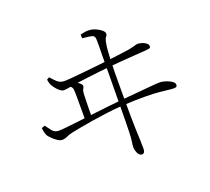

<svg xmlns="http://www.w3.org/2000/svg" viewBox="-135 -933 1269 1158"><g transform="rotate(-20 500.0 -354.0)"><path d="M589 53Q571 53 562 32Q553 11 553 -6Q553 -19 556.5 -39.5Q560 -60 561 -101Q562 -117 562.5 -157.5Q563 -198 563.5 -251Q564 -304 564.5 -359Q565 -414 565.5 -460Q566 -506 566 -531Q566 -559 566.5 -590.5Q567 -622 567.5 -650Q568 -678 567 -694Q566 -717 547.5 -721Q529 -725 488 -729L487 -753Q504 -757 519 -759.5Q534 -762 548 -760Q566 -759 586 -750Q606 -741 620 -729Q634 -717 634 -707Q634 -695 627 -688.5Q620 -682 615 -659Q609 -628 607.5 -600Q606 -572 604 -535Q603 -509 602.5 -467Q602 -425 602 -375Q602 -325 602 -274Q602 -223 602.5 -179.5Q603 -136 604 -107Q606 -70 607 -31Q608 8 608 24Q608 37 603 45Q598 53 589 53ZM337 -255Q337 -268 337 -290.5Q337 -313 337 -337Q337 -361 337 -381Q337 -401 337 -409Q337 -439 335.5 -453Q334 -467 326.5 -474Q319 -481 301 -489L304 -503Q319 -502 329 -501Q339 -500 352 -495Q361 -492 371 -485.5Q381 -479 388.5 -471.5Q396 -464 396 -458Q396 -449 390 -440Q384 -431 383 -413Q382 -392 381.5 -369Q381 -346 380.5 -318.5Q380 -291 380 -255ZM166 -194Q153 -194 136.5 -205Q120 -216 106.5 -229.5Q93 -243 87 -252Q82 -262 79 -273Q76 -284 74 -303L95 -311Q109 -291 124.5 -272Q140 -253 166 -253Q182 -253 216 -256.5Q250 -260 296 -265.5Q342 -271 392.5 -277Q443 -283 492.5 -288.5Q542 -294 583 -298Q652 -304 697 -308Q742 -312 769 -314.5Q796 -317 811.5 -318Q827 -319 838 -319Q847 -319 861.5 -315.5Q876 -312 891 -305.5Q906 -299 916 -290.5Q926 -282 926 -273Q926 -261 920 -258.5Q914 -256 905 -256Q892 -256 871 -258.5Q850 -261 814.5 -264.5Q779 -268 721.5 -268.5Q664 -269 576 -264Q528 -261 477 -254.5Q426 -248 379 -240.5Q332 -233 295.5 -226Q259 -219 239 -215Q218 -211 200.5 -202.5Q183 -194 166 -194ZM278 -472Q267 -472 254 -482Q241 -492 230.5 -505.5Q220 -519 214 -530Q211 -535 208 -546Q205 -557 204 -567L220 -576Q235 -558 254 -540.5Q273 -523 299 -523Q315 -523 349.5 -526Q384 -529 429 -533.5Q474 -538 521.5 -543Q569 -548 612.5 -553.5Q656 -559 687.5 -563Q719 -567 730 -569Q749 -573 760 -576Q771 -579 778 -581Q785 -583 791 -583Q798 -583 809 -580.5Q820 -578 830.5 -573Q841 -568 848 -561Q855 -554 855 -544Q855 -534 845.5 -532Q836 -530 824 -529Q808 -528 779 -526Q750 -524 714.5 -521.5Q679 -519 645 -516Q611 -513 586 -511Q559 -509 517.5 -504Q476 -499 433 -494Q390 -489 358 -484Q342 -482 317 -477Q292 -472 278 -472Z"/></g></svg>

Font: Noto Serif JP ExtraLight
Style: Regular
Weight: 200
Designer: Ryoko NISHIZUKA  (kana & ideographs); Frank Grießhammer (Latin, Greek & Cyrillic); Wenlong ZHANG  (bopomofo); Sandoll Co
Foundry: Adobe
Version: Version 2.002-H1;hotconv 1.1.0;makeotfexe 2.6.0